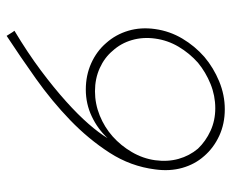

<svg xmlns="http://www.w3.org/2000/svg" viewBox="-78 -596 682 565"><g transform="rotate(90 262.5 -313.0)"><path d="M451 -429Q446 -393 427 -360.5Q408 -328 381 -304Q354 -280 319.5 -266Q285 -252 248 -252Q211 -252 180 -266Q149 -280 129 -304Q107 -328 97.5 -360.5Q88 -393 93 -429Q98 -466 117 -498Q136 -530 164 -555Q192 -578 226.5 -592Q261 -606 298 -606Q334 -606 364.5 -592Q395 -578 417 -555Q438 -530 447 -498Q456 -466 451 -429ZM478 -429Q484 -472 473.5 -509Q463 -546 439 -573Q415 -601 379.5 -617.5Q344 -634 301 -634Q259 -634 219 -617.5Q179 -601 147 -574Q115 -546 93 -509Q71 -472 65 -429Q59 -387 70 -350Q81 -313 106 -285Q130 -257 165.5 -241Q201 -225 243 -225Q285 -225 322 -242.5Q359 -260 386 -289Q371 -264 344 -233Q317 -202 278 -167Q238 -131 186.5 -92.5Q135 -54 70 -15Q74 -10 77.5 -4Q81 2 85 8Q146 -32 211.5 -78.5Q277 -125 333 -179Q389 -233 429 -295Q469 -357 478 -429Z"/></g></svg>

Font: Josefin Slab Thin Light
Style: Italic
Weight: 300
Italic angle: -12°
Version: Version 2.000